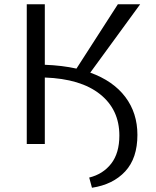

<svg xmlns="http://www.w3.org/2000/svg" viewBox="-20 -678 733 904"><path d="M627 -43Q627 67 569.5 129Q512 191 413 206L400 158Q465 142 503.5 92.5Q542 43 542 -40Q542 -162 451 -234.5Q360 -307 191 -313V0H106V-658H191V-373Q273 -370 340 -355L535 -658H640L405 -336Q513 -297 570 -221.5Q627 -146 627 -43Z"/></svg>

Font: Ysabeau Infant Medium
Style: Regular
Weight: 500
Designer: Christian Thalmann (Catharsis Fonts)
Version: Version 0.003